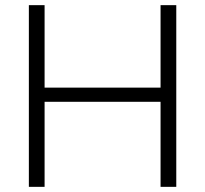

<svg xmlns="http://www.w3.org/2000/svg" viewBox="-20 -725 796 745"><path d="M92 0V-705H153V-385H603V-705H664V0H603V-330H153V0Z"/></svg>

Font: Nunito Sans 12pt Light
Style: Regular
Weight: 300
Designer: Vernon Adams
Foundry: Vernon Adams
Version: Version 3.101;gftools[0.9.27]